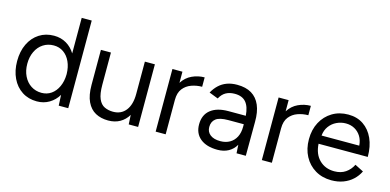

<svg xmlns="http://www.w3.org/2000/svg" viewBox="-68 -1085 3011 1481"><g transform="rotate(15 1438.0 -344.0)"><path d="M267 12Q200 12 149 -21Q98 -54 69.5 -113.5Q41 -173 41 -250Q41 -328 69.5 -387Q98 -446 149 -479Q200 -512 267 -512Q322 -512 365.5 -486.5Q409 -461 436 -416V-700H516V0H440L436 -85Q409 -40 365.5 -14Q322 12 267 12ZM285 -61Q329 -61 362.5 -84.5Q396 -108 415.5 -150.5Q435 -193 436 -246V-253Q435 -307 415.5 -349.5Q396 -392 362 -415.5Q328 -439 284 -439Q237 -439 200 -415Q163 -391 142.5 -348Q122 -305 122 -250Q122 -195 143 -152Q164 -109 201 -85Q238 -61 285 -61Z M837 12Q779 12 735.5 -11.5Q692 -35 667.5 -86.5Q643 -138 643 -220V-500H723V-244Q723 -170 740 -131Q757 -92 787.5 -77.5Q818 -63 856 -63Q921 -63 957.5 -110Q994 -157 994 -241V-500H1074V0H999L995 -75Q970 -33 930 -10.5Q890 12 837 12Z M1214 0V-500H1294V-411Q1324 -458 1371.5 -480Q1419 -502 1471 -502V-427Q1427 -427 1386.5 -412.5Q1346 -398 1320 -365Q1294 -332 1294 -275V0Z M1710 12Q1622 12 1572.5 -28.5Q1523 -69 1523 -141Q1523 -217 1573.5 -257.5Q1624 -298 1715 -298H1854Q1849 -369 1819 -404.5Q1789 -440 1729 -440Q1688 -440 1658.5 -423.5Q1629 -407 1610 -371L1538 -399Q1557 -434 1584 -459.5Q1611 -485 1647 -498.5Q1683 -512 1729 -512Q1799 -512 1844.5 -484.5Q1890 -457 1913 -403.5Q1936 -350 1935 -271L1934 0H1860L1856 -67Q1834 -29 1797 -8.5Q1760 12 1710 12ZM1714 -58Q1757 -58 1789 -76.5Q1821 -95 1838.5 -129Q1856 -163 1856 -211V-231H1733Q1663 -231 1633.5 -208Q1604 -185 1604 -142Q1604 -103 1633 -80.5Q1662 -58 1714 -58Z M2062 0V-500H2142V-411Q2172 -458 2219.5 -480Q2267 -502 2319 -502V-427Q2275 -427 2234.5 -412.5Q2194 -398 2168 -365Q2142 -332 2142 -275V0Z M2619 12Q2546 12 2490 -21.5Q2434 -55 2402.5 -114Q2371 -173 2371 -250Q2371 -327 2402.5 -386Q2434 -445 2489.5 -478.5Q2545 -512 2617 -512Q2687 -512 2738 -477.5Q2789 -443 2817 -381Q2845 -319 2845 -235H2452Q2457 -153 2504 -107Q2551 -61 2623 -61Q2676 -61 2712.5 -86Q2749 -111 2769 -152L2838 -117Q2819 -78 2787.5 -49Q2756 -20 2713.5 -4Q2671 12 2619 12ZM2458 -302H2759Q2756 -345 2736.5 -376Q2717 -407 2686 -424Q2655 -441 2616 -441Q2578 -441 2543 -424.5Q2508 -408 2485 -376.5Q2462 -345 2458 -302Z"/></g></svg>

Font: Figtree
Style: Regular
Weight: 400
Designer: Erik Kennedy
Foundry: Erik Kennedy
Version: Version 2.002